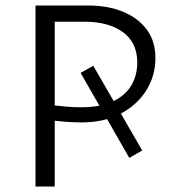

<svg xmlns="http://www.w3.org/2000/svg" viewBox="-20 -678 635 698"><path d="M277 -233Q256 -233 222 -235Q188 -237 155 -243V-298Q190 -293 219.5 -290.5Q249 -288 273 -288Q347 -288 392 -310Q437 -332 458 -368.5Q479 -405 479 -451Q479 -523 427 -561Q375 -599 288 -599H179V0H109V-658H300Q373 -658 428 -635Q483 -612 514 -570Q545 -528 545 -467Q545 -402 511.5 -349Q478 -296 418.5 -264.5Q359 -233 277 -233ZM273 -413 319 -439 497 -131 450 -104Z"/></svg>

Font: Ysabeau Office
Style: Regular
Weight: 400
Designer: Christian Thalmann (Catharsis Fonts)
Version: Version 2.001;gftools[0.9.30]; featfreeze: tnum,lnum,ss02